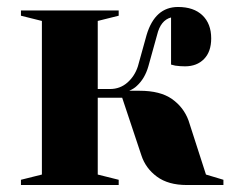

<svg xmlns="http://www.w3.org/2000/svg" viewBox="-20 -530 665 550"><path d="M40 -15 100 -30V-470L40 -485V-500H320V-485L260 -470V-275H295Q324 -275 345 -293.5Q366 -312 375 -340L400 -430Q424 -510 490 -510Q535 -510 560 -486Q585 -462 585 -420Q585 -382 564.5 -361Q544 -340 510 -340Q496 -340 482 -342L470 -345V-480Q440 -472 430 -430L405 -340Q395 -305 372 -284Q364 -276 350 -270H380Q439 -270 472.5 -246.5Q506 -223 520 -185L570 -30L620 -15V0H515Q462 0 429.5 -24Q397 -48 385 -85L330 -250H260V-30L320 -15V0H40Z"/></svg>

Font: Yeseva One
Style: Regular
Weight: 400
Designer: Jovanny Lemonad
Foundry: Jovanny Lemonad
Version: Version 2.000